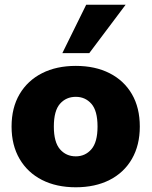

<svg xmlns="http://www.w3.org/2000/svg" viewBox="-20 -782 642 813"><path d="M301 11Q219 11 158 -20Q97 -51 63 -109Q29 -167 29 -246Q29 -326 63 -383.5Q97 -441 158 -472Q219 -503 301 -503Q383 -503 444 -472Q505 -441 538.5 -383.5Q572 -326 572 -246Q572 -167 538.5 -109Q505 -51 444 -20Q383 11 301 11ZM301 -120Q341 -120 367 -150Q393 -180 393 -246Q393 -313 367 -342.5Q341 -372 301 -372Q260 -372 234 -342.5Q208 -313 208 -246Q208 -180 234 -150Q260 -120 301 -120ZM244 -557 345 -762H512L358 -557Z"/></svg>

Font: Nunito Sans 12pt ExtraLight Black
Style: Regular
Weight: 900
Version: Version 3.101;gftools[0.9.27]